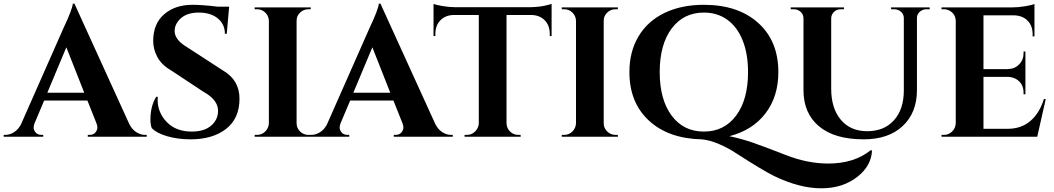

<svg xmlns="http://www.w3.org/2000/svg" viewBox="-48 -740 5704 1039"><path d="M737 -10H746V0H427V-10H436Q458 -10 468.5 -23.5Q479 -37 479 -49Q479 -61 474 -73L425 -196H191L139 -73Q134 -60 134 -48.5Q134 -37 144.5 -23.5Q155 -10 178 -10H186V0H-28V-10H-19Q4 -10 27 -24Q50 -38 65 -66L296 -589Q343 -688 346 -720H355L652 -68Q667 -39 690 -24.5Q713 -10 737 -10ZM208 -238H408L311 -484Z M766 -93Q766 -165 797 -216H806Q805 -208 805 -200Q805 -131 854.5 -79.5Q904 -28 990 -28Q1057 -28 1094.5 -60Q1132 -92 1132 -141Q1132 -200 1052 -244L878 -359Q826 -389 803.5 -431.5Q781 -474 781 -518Q781 -612 840.5 -663Q900 -714 993 -714Q1048 -714 1129 -704H1192L1179 -557H1169Q1169 -609 1130.5 -640.5Q1092 -672 1028 -672Q950 -672 915 -624Q897 -601 897 -572Q897 -524 967 -483L1158 -359Q1248 -307 1248 -206Q1248 -99 1175.5 -42.5Q1103 14 983 14Q915 14 857.5 -2.5Q800 -19 773 -47Q766 -66 766 -93Z M1343 -10Q1369 -10 1387.5 -28.5Q1406 -47 1407 -73V-628Q1406 -654 1387.5 -672Q1369 -690 1343 -690H1330V-700H1634L1633 -690H1621Q1595 -690 1576 -672Q1557 -654 1557 -628V-73Q1557 -47 1576 -28.5Q1595 -10 1621 -10H1633L1634 0H1330V-10Z M2393 -10H2402V0H2083V-10H2092Q2114 -10 2124.5 -23.5Q2135 -37 2135 -49Q2135 -61 2130 -73L2081 -196H1847L1795 -73Q1790 -60 1790 -48.5Q1790 -37 1800.5 -23.5Q1811 -10 1834 -10H1842V0H1628V-10H1637Q1660 -10 1683 -24Q1706 -38 1721 -66L1952 -589Q1999 -688 2002 -720H2011L2308 -68Q2323 -39 2346 -24.5Q2369 -10 2393 -10ZM1864 -238H2064L1967 -484Z M2693 -659V-72Q2694 -46 2712.5 -28Q2731 -10 2757 -10H2769L2770 0H2466V-10H2479Q2504 -10 2522.5 -28Q2541 -46 2543 -71V-659H2408Q2362 -658 2335 -630Q2308 -602 2308 -557V-545H2298V-719Q2312 -713 2348.5 -707Q2385 -701 2416 -701H2819Q2868 -702 2899 -709Q2930 -716 2937 -719V-545H2927V-557Q2927 -602 2900 -630Q2873 -658 2827 -659Z M3005 -10Q3031 -10 3049.5 -28.5Q3068 -47 3069 -73V-628Q3068 -654 3049.5 -672Q3031 -690 3005 -690H2992V-700H3296L3295 -690H3283Q3257 -690 3238 -672Q3219 -654 3219 -628V-73Q3219 -47 3238 -28.5Q3257 -10 3283 -10H3295L3296 0H2992V-10Z M4434 145Q4575 145 4665 72L4671 76Q4666 157 4595 214Q4515 279 4396.5 279Q4278 279 4140 212Q4078 181 3935 89Q3895 62 3844 40Q3793 18 3749 14Q3569 10 3463.5 -87.5Q3358 -185 3358 -350Q3358 -461 3407.5 -543.5Q3457 -626 3548 -670Q3639 -714 3761 -714Q3946 -714 4055 -616Q4164 -518 4164 -350Q4164 -217 4094 -126Q4024 -35 3899 -3Q3962 10 4024.5 31.5Q4087 53 4204.5 99Q4322 145 4434 145ZM4000 -350Q4000 -448 3971 -521Q3942 -594 3888 -633Q3834 -672 3761 -672Q3651 -672 3586.5 -585.5Q3522 -499 3522 -350Q3522 -201 3586.5 -114.5Q3651 -28 3761 -28Q3871 -28 3935.5 -114.5Q4000 -201 4000 -350Z M4983 -690H4966Q4945 -690 4929.5 -676.5Q4914 -663 4914 -643V-253Q4914 -130 4837 -58Q4760 14 4626 14Q4468 14 4384 -56.5Q4300 -127 4300 -252V-640Q4300 -662 4284.5 -676Q4269 -690 4247 -690H4231V-700H4519V-690H4503Q4481 -690 4466 -676.5Q4451 -663 4450 -642V-260Q4450 -154 4502 -92Q4554 -30 4645 -30Q4736 -30 4789 -88.5Q4842 -147 4843 -247V-642Q4843 -663 4827.5 -676.5Q4812 -690 4790 -690H4774V-700H4983Z M5060 -10Q5086 -10 5104.5 -28.5Q5123 -47 5124 -73V-630Q5121 -665 5091 -682Q5076 -690 5060 -690H5047V-700H5430Q5461 -700 5498 -706Q5535 -712 5550 -718V-543H5540V-555Q5540 -600 5513.5 -627.5Q5487 -655 5442 -657H5274V-366H5406Q5443 -367 5467 -391.5Q5491 -416 5491 -452V-461H5501V-230H5491V-238Q5491 -288 5451 -312Q5431 -323 5407 -324H5274V-43H5405Q5478 -43 5527.5 -85Q5577 -127 5601 -204H5611L5565 0H5047V-10Z"/></svg>

Font: Cinzel Decorative
Style: Bold
Weight: 700
Version: Version 1.002;PS 001.002;hotconv 1.0.56;makeotf.lib2.0.21325